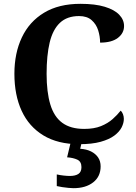

<svg xmlns="http://www.w3.org/2000/svg" viewBox="-20 -744 709 1004"><path d="M394.1 10Q282.3 10 206.8 -36Q131.2 -82 93.2 -164.5Q55.3 -247 55.3 -358Q55.3 -466 94.4 -548.5Q133.5 -631 210.5 -677.5Q287.5 -724 400.6 -724Q477.3 -724 527.8 -708.6Q578.3 -693.3 603.5 -666.9Q628.7 -640.5 628.7 -607.9Q628.7 -570.7 596.5 -545.9Q564.2 -521.1 503.4 -521.1Q503.4 -553.9 493.3 -585.7Q483.2 -617.5 459.1 -638.7Q435.1 -660 393.4 -660Q330.6 -660 293.3 -624.6Q256 -589.3 239.8 -521.9Q223.7 -454.5 223.7 -358Q223.7 -262 243.2 -197.6Q262.6 -133.2 306 -101.5Q349.4 -69.9 420.1 -69.9Q472 -69.9 508 -84.5Q544 -99.1 569 -121.3Q593.9 -143.4 610.9 -165.4Q618.4 -159.2 623 -147.1Q627.6 -135 627.6 -122.3Q627.6 -101 616.1 -78Q604.5 -55 577.9 -35Q551.4 -15.1 506.2 -2.5Q461.1 10 394.1 10ZM364.4 240Q354.4 240 338.3 238.5Q322.3 237 305.6 234.5Q288.9 232 276.9 229V168.1Q294.9 172.1 313.4 174.1Q331.9 176.1 344.9 176.1Q373.9 176.1 389.9 165.6Q405.9 155 405.9 130Q405.9 101 384.4 90.9Q362.9 80.9 330.9 78.6L351.9 -9H409.4L399.4 34Q432.4 36 456.2 48Q480 60 493.1 79.5Q506.2 99 506.2 126Q506.2 179 467.3 209.5Q428.4 240 364.4 240Z"/></svg>

Font: Noto Serif Gurmukhi
Style: Regular
Weight: 400
Designer: Vaibhav Singh and the Monotype Design Team
Foundry: Monotype Imaging Inc.
Version: Version 2.003